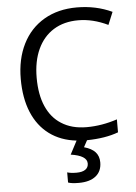

<svg xmlns="http://www.w3.org/2000/svg" viewBox="-62 -771 751 1058"><g transform="rotate(-5 313.0 -242.0)"><path d="M271.5 232.9V176.8Q291 183.1 322.8 183.1Q355 183.1 371.8 171.4Q388.7 159.7 388.7 137.7Q388.7 94.2 299.3 81.1L338.4 6.8Q251.5 -2.9 189.2 -48.8Q127 -94.7 94.2 -173.1Q61.5 -251.5 61.5 -357.9Q61.5 -467.8 103 -550.8Q144.5 -633.8 222.2 -679.2Q299.3 -724.1 402.8 -724.1Q508.8 -724.1 597.7 -682.6L568.8 -612.8Q485.8 -652.8 404.8 -652.8Q325.7 -652.8 268.3 -617.2Q210.9 -581.5 180.2 -514.9Q149.4 -448.2 149.4 -356.9Q149.4 -263.2 178.2 -198Q207 -132.8 260.7 -99.1Q317.9 -62 400.9 -62Q484.9 -62 569.8 -90.3V-18.6Q498 8.3 396 9.8L376 46.9Q418 58.6 438 80.8Q458 103 458 137.7Q458 187 424.6 213.6Q391.1 240.2 331.1 240.2Q290 240.2 271.5 232.9Z"/></g></svg>

Font: Viking Open Sans
Style: Regular
Weight: 400
Foundry: Ascender Corporation
Version: Version 2.001